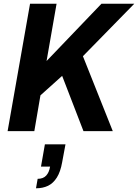

<svg xmlns="http://www.w3.org/2000/svg" viewBox="-20 -707 744 1035"><path d="M21 0 142 -687H285L231 -378L527 -687H704L427 -404L588 0H430L315 -298L198 -193L165 0ZM174 308 183 257Q213 257 229 239.5Q245 222 250 191H201L222 71H333L315 168Q306 219 286.5 250Q267 281 239 294.5Q211 308 174 308Z"/></svg>

Font: Archivo SemiCondensed
Style: Bold Italic
Weight: 700
Width: 4
Italic angle: -10°
Designer: Hector Gatti
Foundry: Omnibus-Type
Version: Version 2.001